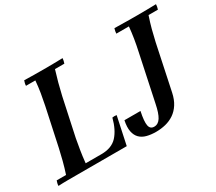

<svg xmlns="http://www.w3.org/2000/svg" viewBox="-136 -965 1397 1244"><g transform="rotate(-30 562.0 -343.5)"><path d="M-6 2Q-6 -6 -3.5 -17Q-1 -28 2 -35H72Q87 -80 98.5 -124.5Q110 -169 119 -210L179 -490Q188 -533 195 -575.5Q202 -618 206 -665H136Q136 -673 138.5 -684Q141 -695 144 -702Q178 -701 215.5 -700.5Q253 -700 287 -700Q322 -700 359 -700.5Q396 -701 431 -702Q431 -695 428.5 -684Q426 -673 423 -665H353Q339 -620 328 -579Q317 -538 306 -490L246 -210Q239 -172 232 -129.5Q225 -87 220 -37H338Q415 -37 456 -81.5Q497 -126 518 -207Q534 -210 550 -207L506 0H138Q104 0 66.5 0Q29 0 -6 2ZM718 15Q680 15 649.5 7Q619 -1 599.5 -20.5Q580 -40 573.5 -72.5Q567 -105 577 -153H697Q682 -82 688 -51Q694 -20 724 -20Q754 -20 773 -50Q792 -80 805 -145L878 -490Q888 -535 895 -578.5Q902 -622 906 -665H812Q812 -672 814 -683Q816 -694 819 -702Q872 -701 912.5 -700.5Q953 -700 987 -700Q1022 -700 1059 -700.5Q1096 -701 1130 -702Q1130 -695 1128 -684Q1126 -673 1123 -665H1053Q1037 -618 1026 -576.5Q1015 -535 1005 -490L934 -153Q924 -106 903 -73.5Q882 -41 853 -21.5Q824 -2 789.5 6.5Q755 15 718 15Z"/></g></svg>

Font: Poltawski Nowy Medium
Style: Italic
Weight: 500
Italic angle: -12°
Version: Version 1.001;gftools[0.9.25]